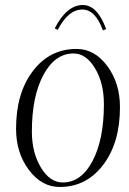

<svg xmlns="http://www.w3.org/2000/svg" viewBox="-20 -740 513 765"><path d="M403 -624 390 -619Q360 -702 308 -702Q252 -702 210 -621L198 -627Q246 -720 310 -720Q368 -720 403 -624ZM107 -216Q107 -132 143 -72.5Q179 -13 230 -13Q304 -13 349 -99Q394 -185 394 -325Q394 -409 358.5 -468Q323 -527 273 -527Q199 -527 153 -441.5Q107 -356 107 -216ZM44 -227Q44 -369 111 -457Q178 -545 285 -545Q357 -545 407.5 -477Q458 -409 458 -313Q458 -171 391 -83Q324 5 218 5Q146 5 95 -63Q44 -131 44 -227Z"/></svg>

Font: Kleymissky
Style: Regular
Weight: 500
Italic angle: -8°
Designer: gluk
Foundry: gluk
Version: Version 0.283